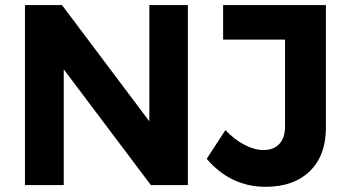

<svg xmlns="http://www.w3.org/2000/svg" viewBox="-20 -720 1352 747"><path d="M561 -248V-700.2H710.9V0H566.9L228 -450.2V0H77.1V-700.2H221.2ZM848.1 -700.2H1248V-224.1Q1248 -114.7 1185.3 -54Q1122.6 6.8 1013.2 6.8Q877.4 6.8 784.2 -102.1L856.9 -213.9Q892.6 -176.3 931.9 -156.2Q971.2 -136.2 1004.9 -136.2Q1044.4 -136.2 1066.7 -159.9Q1088.9 -183.6 1088.9 -228V-565.9H848.1Z"/></svg>

Font: Montserrat arm SemiBold
Style: Regular
Weight: 600
Designer: Julieta Ulanovsky
Foundry: Julieta Ulanovsky
Version: Version 6.000;PS 006.000;hotconv 1.0.88;makeotf.lib2.5.64775